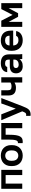

<svg xmlns="http://www.w3.org/2000/svg" viewBox="2010 -2592 794 4855"><g transform="rotate(-90 2407.5 -165.0)"><path d="M60 -530H540V0H408V-420H192V0H60Z M900 12Q846 12 797.5 -4.5Q749 -21 713 -55Q677 -89 656 -140Q635 -191 635 -260V-280Q635 -345 656 -394Q677 -443 713 -476Q749 -509 797.5 -525.5Q846 -542 900 -542Q954 -542 1002 -525.5Q1050 -509 1086.5 -476Q1123 -443 1144 -394Q1165 -345 1165 -280V-260Q1165 -192 1144 -141Q1123 -90 1086.5 -56Q1050 -22 1002 -5Q954 12 900 12ZM900 -100Q956 -100 993.5 -140Q1031 -180 1031 -260V-280Q1031 -353 993.5 -391.5Q956 -430 900 -430Q843 -430 806 -391.5Q769 -353 769 -280V-260Q769 -179 806 -139.5Q843 -100 900 -100Z M1255 12Q1247 12 1235 11.5Q1223 11 1215 9V-110Q1220 -109 1230 -109Q1249 -109 1263 -120.5Q1277 -132 1286.5 -160Q1296 -188 1300.5 -234.5Q1305 -281 1305 -350V-530H1725V0H1593V-420H1427V-330Q1427 -227 1416.5 -160.5Q1406 -94 1384.5 -56Q1363 -18 1330.5 -3Q1298 12 1255 12Z M1935 212Q1920 212 1905 209V97Q1920 100 1935 100Q1965 100 1981.5 77.5Q1998 55 2019 0L1795 -530H1943L2087 -164L2219 -530H2355L2151 0Q2129 56 2109.5 96.5Q2090 137 2066 162.5Q2042 188 2011 200Q1980 212 1935 212Z M2748 -195Q2725 -181 2693 -170Q2661 -159 2615 -159Q2518 -159 2469 -205Q2420 -251 2420 -350V-530H2552V-365Q2552 -313 2574 -292Q2596 -271 2650 -271Q2688 -271 2712.5 -280Q2737 -289 2748 -297V-530H2880V0H2748Z M3159 12Q3116 12 3083 -0.5Q3050 -13 3027 -35.5Q3004 -58 2992 -88.5Q2980 -119 2980 -155Q2980 -315 3170 -315H3328V-340Q3328 -392 3304.5 -413Q3281 -434 3230 -434Q3185 -434 3165 -418.5Q3145 -403 3142 -380H3010Q3012 -414 3027.5 -444Q3043 -474 3071.5 -495.5Q3100 -517 3141 -529.5Q3182 -542 3235 -542Q3286 -542 3327.5 -531Q3369 -520 3398.5 -495.5Q3428 -471 3444 -432Q3460 -393 3460 -338V-135Q3460 -93 3461.5 -61.5Q3463 -30 3467 0H3344Q3340 -22 3339.5 -33.5Q3339 -45 3339 -68Q3317 -36 3272.5 -12Q3228 12 3159 12ZM3200 -90Q3224 -90 3247 -96.5Q3270 -103 3288 -116.5Q3306 -130 3317 -151Q3328 -172 3328 -200V-225H3195Q3157 -225 3135.5 -207.5Q3114 -190 3114 -160Q3114 -128 3136 -109Q3158 -90 3200 -90Z M3815 12Q3761 12 3712.5 -4.5Q3664 -21 3628 -54.5Q3592 -88 3571 -139.5Q3550 -191 3550 -260V-280Q3550 -346 3570 -395Q3590 -444 3625 -476.5Q3660 -509 3706 -525.5Q3752 -542 3805 -542Q3930 -542 3995 -476Q4060 -410 4060 -285V-229H3685Q3686 -194 3697 -168.5Q3708 -143 3726 -127Q3744 -111 3767.5 -103.5Q3791 -96 3815 -96Q3866 -96 3892 -111Q3918 -126 3929 -155H4050Q4034 -72 3971 -30Q3908 12 3815 12ZM3810 -434Q3787 -434 3764.5 -428Q3742 -422 3725 -409Q3708 -396 3697 -374Q3686 -352 3685 -321H3932Q3931 -354 3921.5 -376Q3912 -398 3895.5 -411Q3879 -424 3857 -429Q3835 -434 3810 -434Z M4155 -530H4311L4458 -244L4605 -530H4755V0H4629V-345L4500 -105H4410L4281 -345V0H4155Z"/></g></svg>

Font: Golos Text DemiBold
Style: Regular
Weight: 600
Designer: A.Korolkova, Vitaly Kuzmin
Foundry: ParaType Ltd
Version: Version 2.002